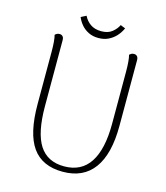

<svg xmlns="http://www.w3.org/2000/svg" viewBox="-122 -923 891 1029"><g transform="rotate(15 323.0 -408.5)"><path d="M553 -669V-304Q553 -148 494.5 -68Q436 12 322 12Q208 12 153.5 -64.5Q99 -141 99 -304V-594Q99 -624 97 -648Q95 -672 91 -686Q95 -690 101 -693.5Q107 -697 116 -697Q127 -697 133.5 -690Q140 -683 140 -669V-304Q140 -156 184.5 -87Q229 -18 322 -18Q417 -18 464.5 -90.5Q512 -163 512 -304V-594Q512 -624 510 -648Q508 -672 504 -686Q508 -690 514 -693.5Q520 -697 529 -697Q540 -697 546.5 -690Q553 -683 553 -669ZM447 -817Q436 -792 418 -772.5Q400 -753 376 -741.5Q352 -730 321 -730Q290 -730 266 -742Q242 -754 226 -773Q210 -792 201 -814Q208 -818 215.5 -821.5Q223 -825 230 -829Q243 -802 267 -785.5Q291 -769 327 -769Q364 -769 386.5 -787Q409 -805 420 -828Q427 -825 433 -822.5Q439 -820 447 -817Z"/></g></svg>

Font: Arima ExtraLight
Style: Regular
Weight: 250
Designer: Joana Correia and Natanael Gama
Foundry: NDISCOVER
Version: Version 1.101;gftools[0.9.23]